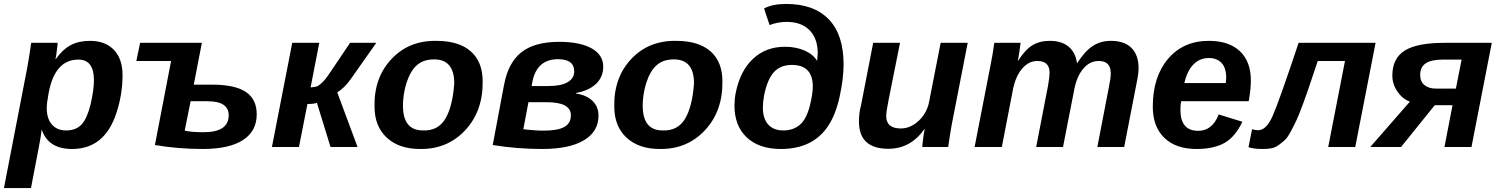

<svg xmlns="http://www.w3.org/2000/svg" viewBox="-42 -745 7598 973"><path d="M355 -443Q235 -443 204 -271Q195 -224 195 -196Q195 -144 221 -114Q247 -84 293 -84Q344 -84 372 -115Q400 -146 417 -216Q434 -289 434 -339Q434 -443 355 -443ZM239 -446H241Q276 -495 316.5 -516.5Q357 -538 414 -538Q492 -538 535.5 -492Q579 -446 579 -365Q579 -266 548 -173Q489 10 323 10Q203 10 170 -87H169Q166 -56 154 5L115 208H-22L97 -407L106 -460L116 -528H250Q250 -518 246 -490Q243 -458 239 -446Z M1259 -166Q1259 -80 1189 -35Q1119 10 985 10Q861 10 743 -10L825 -436H649L668 -528H981L940 -316H1033Q1149 -316 1204 -279Q1259 -242 1259 -166ZM924 -232 894 -83Q928 -75 990 -75Q1117 -75 1117 -161Q1117 -232 1009 -232Z M1336 0 1439 -528H1576L1532 -302Q1558 -304 1569 -309Q1580 -316 1597 -333Q1615 -352 1648 -403L1732 -528H1865L1734 -342Q1702 -298 1667 -277L1770 0H1633L1564 -224Q1550 -218 1516 -218L1473 0Z M2404 -333Q2406 -182 2315.5 -85Q2225 12 2086 10Q1980 10 1918 -47.5Q1856 -105 1856 -205Q1853 -351 1941.5 -445.5Q2030 -540 2169 -538Q2283 -538 2343.5 -485Q2404 -432 2404 -333ZM2260 -323Q2260 -444 2158 -444Q2103 -444 2070 -414Q2038 -386 2018 -325Q2000 -266 2000 -210Q2000 -84 2101 -84Q2178 -81 2215 -143.5Q2252 -206 2260 -323Z M3015 -407Q3015 -355 2979 -320.5Q2943 -286 2878 -274L2877 -271Q2931 -263 2961 -233.5Q2991 -204 2991 -159Q2991 -78 2917 -34Q2843 10 2706 10Q2578 10 2455 -10L2512 -313Q2533 -427 2600 -480Q2667 -533 2792 -533Q2897 -533 2956 -500Q3015 -467 3015 -407ZM2636 -227 2610 -90Q2667 -83 2713 -83Q2784 -83 2817.5 -101.5Q2851 -120 2851 -161Q2851 -227 2729 -227ZM2652 -309H2738Q2801 -309 2834.5 -328.5Q2868 -348 2868 -383Q2868 -445 2786 -445Q2679 -445 2656 -331Z M3619 -333Q3621 -182 3530.5 -85Q3440 12 3301 10Q3195 10 3133 -47.5Q3071 -105 3071 -205Q3068 -351 3156.5 -445.5Q3245 -540 3384 -538Q3498 -538 3558.5 -485Q3619 -432 3619 -333ZM3475 -323Q3475 -444 3373 -444Q3318 -444 3285 -414Q3253 -386 3233 -325Q3215 -266 3215 -210Q3215 -84 3316 -84Q3393 -81 3430 -143.5Q3467 -206 3475 -323Z M4099 -436 4102 -474Q4102 -550 4060.5 -592Q4019 -634 3945 -634Q3900 -634 3858 -618L3830 -702Q3872 -725 3942 -725Q4083 -725 4158 -647Q4233 -569 4233 -419Q4233 -346 4213 -255Q4193 -164 4155 -107Q4078 10 3915 10Q3805 10 3742.5 -48.5Q3680 -107 3680 -211Q3681 -249 3686 -272Q3708 -385 3773.5 -446.5Q3839 -508 3936 -508Q3992 -508 4036 -488.5Q4080 -469 4099 -436ZM3928 -84Q3978 -84 4012 -113Q4044 -141 4061 -205Q4077 -268 4077 -306Q4077 -416 3971 -416Q3913 -416 3879.5 -379Q3846 -342 3830 -260Q3824 -228 3824 -200Q3824 -145 3850.5 -114.5Q3877 -84 3928 -84Z M4383 -528H4519L4461 -238Q4449 -178 4449 -157Q4449 -94 4523 -94Q4572 -94 4614 -133Q4657 -174 4667 -232L4725 -528H4862L4781 -113Q4774 -75 4763 0H4632Q4632 -8 4636 -41Q4640 -74 4644 -90H4642Q4572 9 4460 9Q4311 9 4311 -129Q4311 -175 4321 -209Z M5526 -436Q5481 -436 5448.5 -398Q5416 -360 5403 -296L5345 0H5209L5269 -310Q5277 -356 5277 -376Q5277 -436 5215 -436Q5172 -436 5139 -398.5Q5106 -361 5092 -295L5035 0H4897L4978 -416Q4987 -458 4997 -528H5130Q5130 -527 5125 -490Q5120 -456 5116 -438H5118Q5154 -494 5190.5 -516Q5227 -538 5278 -538Q5338 -538 5373.5 -508.5Q5409 -479 5416 -424Q5455 -485 5495 -511.5Q5535 -538 5588 -538Q5656 -538 5692 -502Q5728 -466 5728 -399Q5728 -371 5717 -319L5655 0H5519L5578 -306Q5587 -349 5587 -374V-376Q5586 -436 5526 -436Z M6286 -232H5944Q5940 -216 5940 -189Q5940 -82 6030 -82Q6102 -82 6134 -165L6254 -128Q6218 -52 6164 -21Q6110 10 6021 10Q5917 10 5858.5 -46.5Q5800 -103 5800 -204Q5800 -356 5877.5 -447Q5955 -538 6084 -538Q6186 -538 6241.5 -485.5Q6297 -433 6297 -337Q6297 -292 6286 -232ZM5960 -324H6170L6172 -351Q6172 -401 6148.5 -426Q6125 -451 6084 -451Q6038 -451 6006 -418.5Q5974 -386 5960 -324Z M6826 0H6689L6774 -436H6636Q6609 -356 6594.5 -312.5Q6580 -269 6560 -215Q6540 -161 6528 -135.5Q6516 -110 6499.5 -79Q6483 -48 6469.5 -35.5Q6456 -23 6438 -10Q6420 3 6401 6.5Q6382 10 6358 10Q6312 10 6285 1L6303 -90Q6321 -85 6334 -85Q6375 -85 6407 -156.5Q6439 -228 6539 -528H6929Z M7319 -212H7229L7058 0H6902L7103 -230Q7066 -243 7040 -280.5Q7014 -318 7014 -362Q7014 -449 7076.5 -488.5Q7139 -528 7280 -528H7518L7415 0H7278ZM7336 -296 7365 -443H7271Q7211 -443 7183 -424Q7155 -405 7155 -365Q7155 -332 7176.5 -314Q7198 -296 7235 -296Z"/></svg>

Font: Libra Sans
Style: Bold Italic
Weight: 700
Italic angle: -12°
Foundry: Context Ltd
Version: Version 1.002